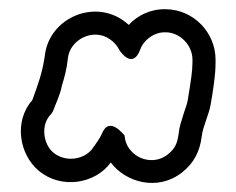

<svg xmlns="http://www.w3.org/2000/svg" viewBox="-20 -724 511 416"><path d="M339 -654C370 -654 397 -626 397 -595V-588C397 -570 393 -546 390 -527L388 -515C387 -506 385 -498 382 -490L378 -478C373 -460 369 -453 367 -434C364 -411 358 -401 343 -389C319 -370 285 -375 266 -395C256 -405 251 -417 250 -430C250 -430 218 -473 202 -437C196 -423 188 -413 178 -399C158 -377 121 -373 96 -393C73 -412 68 -454 90 -476C93 -479 95 -483 96 -486C100 -498 110 -517 114 -538C120 -557 125 -577 127 -597C131 -639 183 -664 218 -639C227 -633 234 -625 239 -615C239 -615 267 -571 284 -617C291 -637 314 -655 339 -654ZM220 -372C252 -329 321 -309 374 -350C401 -371 413 -397 417 -428C419 -443 422 -449 426 -462L430 -474C434 -485 436 -494 438 -507L440 -519C443 -539 447 -563 447 -588V-595C447 -653 400 -703 340 -704C307 -705 278 -691 259 -670C192 -732 85 -687 77 -602C71 -564 63 -543 50 -507C10 -462 21 -390 64 -354C113 -313 187 -326 220 -372Z"/></svg>

Font: Blanket
Style: BlkOutline
Weight: 900
Foundry: Cannot Into Space Fonts
Version: Version 0.9